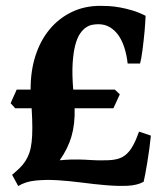

<svg xmlns="http://www.w3.org/2000/svg" viewBox="-20 -623 558 658"><path d="M368.7 -252H235.8Q237.3 -197.8 224.9 -155.3Q212.4 -112.8 184.6 -73.7Q206.5 -75.7 222.2 -76.2Q237.8 -76.7 249.8 -76.4Q261.7 -76.2 271.5 -75.7Q281.2 -75.2 291.7 -74.5Q302.2 -73.7 315.2 -73.5Q328.1 -73.2 346.2 -73.7Q368.7 -74.2 384.8 -78.9Q400.9 -83.5 413.3 -94.7Q425.8 -106 436 -124.5Q446.3 -143.1 456.5 -171.9L497.1 -158.2Q495.1 -137.2 491.7 -112.5Q488.3 -87.9 484.6 -65.2Q481 -42.5 477.5 -24.9Q474.1 -7.3 472.2 0Q450.2 12.2 416.5 13.7Q382.8 15.1 343 11.7Q303.2 8.3 260.3 2.7Q217.3 -2.9 177 -5.4Q136.7 -7.8 101.6 -4.2Q66.4 -0.5 42.5 14.6L21.5 -23.9Q36.1 -36.1 47.4 -47.1Q58.6 -58.1 66.9 -70.8Q75.2 -83.5 80.6 -99.1Q85.9 -114.7 88.4 -136Q90.8 -157.2 90.8 -185.5Q90.8 -213.9 88.4 -252H32.2L16.6 -269Q17.6 -272.5 20.5 -278.8Q23.4 -285.2 26.6 -292.2Q29.8 -299.3 32.7 -305.7Q35.6 -312 37.1 -315.9H85Q84.5 -378.4 101.3 -431.2Q118.2 -483.9 149.7 -522Q181.2 -560.1 225.3 -581.5Q269.5 -603 324.2 -603Q336.9 -603 354.2 -602.1Q371.6 -601.1 391.6 -597.4Q411.6 -593.8 433.8 -587.2Q456.1 -580.6 479 -568.8Q478.5 -560.5 477.8 -546.9Q477.1 -533.2 475.6 -517.1Q474.1 -501 472.2 -483.9Q470.2 -466.8 468.3 -451.4Q466.3 -436 464.1 -423.8Q461.9 -411.6 460 -405.3H417.5Q414.1 -435.5 406 -460.4Q397.9 -485.4 385.3 -502.9Q372.6 -520.5 355.5 -530.3Q338.4 -540 317.4 -540Q308.6 -540 297.6 -538.3Q286.6 -536.6 275.6 -529.5Q264.6 -522.5 254.6 -508.1Q244.6 -493.7 238 -468.8Q231.4 -443.8 229 -406.5Q226.6 -369.1 231 -315.9H373.5L390.6 -299.8Z"/></svg>

Font: Gentium Book Basic
Style: Bold
Weight: 700
Designer: J. Victor Gaultney and Annie Olsen
Foundry: SIL International
Version: Version 1.102; 2013; Maintenance release